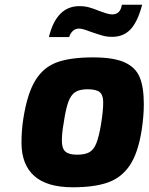

<svg xmlns="http://www.w3.org/2000/svg" viewBox="-20 -787 629 813"><path d="M71 -183Q71 -236 79 -286Q96 -393 130.5 -448Q165 -503 222 -523.5Q279 -544 374 -544Q461 -544 507.5 -523Q554 -502 571.5 -460Q589 -418 589 -346Q589 -296 580 -237Q565 -140 530 -87.5Q495 -35 437.5 -14.5Q380 6 288 6Q179 6 125 -42Q71 -90 71 -183ZM408 -262Q417 -318 417 -353Q417 -385 402 -397Q387 -409 351 -409Q317 -409 298.5 -397Q280 -385 269 -354.5Q258 -324 249 -262Q242 -223 242 -191Q242 -158 257 -145Q272 -132 306 -132Q340 -132 358.5 -142.5Q377 -153 388 -180.5Q399 -208 408 -262ZM316 -761Q339 -761 358.5 -755.5Q378 -750 402 -740Q416 -735 430 -730.5Q444 -726 455 -726Q490 -726 496 -767H582Q563 -695 533 -663Q503 -631 455 -631Q433 -631 415 -636Q397 -641 365 -652Q330 -666 315 -666Q299 -666 288 -655.5Q277 -645 273 -630H187Q219 -761 316 -761Z"/></svg>

Font: Exo ExtraBold
Style: Italic
Weight: 800
Italic angle: -9°
Designer: Natanael Gama
Foundry: Natanael Gama
Version: Version 1.500; ttfautohint (v1.6)